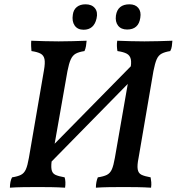

<svg xmlns="http://www.w3.org/2000/svg" viewBox="-20 -868 820 891"><path d="M165 -63 151 -117 625 -599 643 -550ZM425 3Q425 -11 427.5 -23.5Q430 -36 434 -45Q461 -49 476 -56.5Q491 -64 499 -82Q507 -100 513 -135L584 -542Q591 -576 587 -593.5Q583 -611 568 -619Q553 -627 525 -631Q523 -642 522.5 -654Q522 -666 524 -679Q553 -678 584.5 -677Q616 -676 650 -676Q684 -676 716 -677Q748 -678 780 -679Q779 -666 777.5 -654Q776 -642 770 -631Q745 -627 730 -619Q715 -611 707 -592.5Q699 -574 692 -538L623 -135Q616 -101 619 -82.5Q622 -64 636.5 -57Q651 -50 679 -45Q681 -35 682 -22.5Q683 -10 681 3Q649 1 617.5 0.5Q586 0 554 0Q521 0 486.5 0.5Q452 1 425 3ZM26 3Q26 -11 28.5 -23.5Q31 -36 36 -45Q62 -49 77 -56.5Q92 -64 100 -82Q108 -100 114 -135L184 -542Q190 -576 186.5 -593.5Q183 -611 168.5 -619Q154 -627 126 -631Q125 -642 124.5 -654Q124 -666 125 -679Q154 -678 186 -677Q218 -676 252 -676Q285 -676 317 -677Q349 -678 382 -679Q381 -666 379 -654Q377 -642 372 -631Q346 -627 331.5 -619Q317 -611 308.5 -592.5Q300 -574 293 -538L222 -135Q216 -101 219 -82.5Q222 -64 236.5 -57Q251 -50 280 -45Q283 -35 283.5 -22.5Q284 -10 282 3Q250 1 218.5 0.5Q187 0 155 0Q122 0 87.5 0.5Q53 1 26 3ZM368 -730Q340 -730 326.5 -749.5Q313 -769 318 -800Q321 -823 336.5 -835.5Q352 -848 377 -848Q406 -848 420.5 -830Q435 -812 428 -782Q416 -730 368 -730ZM570 -731Q542 -731 528 -749Q514 -767 518 -796Q526 -848 581 -848Q608 -848 622 -831Q636 -814 631 -785Q623 -731 570 -731Z"/></svg>

Font: Vollkorn Medium
Style: Italic
Weight: 500
Italic angle: -11°
Designer: Friedrich Althausen
Foundry: Friedrich Althausen
Version: Version 5.000